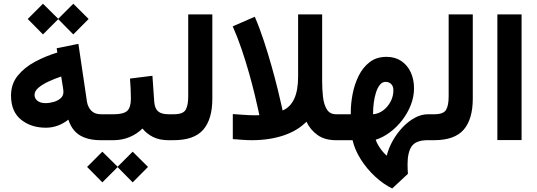

<svg xmlns="http://www.w3.org/2000/svg" viewBox="-20 -763 2925 1045"><path d="M213.9 -742.7 296.9 -660.6 378.9 -742.7 462.4 -659.7 378.9 -575.7 296.9 -658.7 213.9 -575.7 130.9 -659.7ZM527.8 0Q459.5 0 415.5 -26.1Q371.6 -52.2 352.1 -111.8Q295.9 -67.9 229.5 -67.9Q148.4 -67.9 94.2 -112.1Q40 -156.2 40 -242.7Q40 -306.2 76.7 -351.3Q113.3 -396.5 171.1 -427.2Q229 -458 292 -477.1L288.6 -500.5L406.7 -524.4L453.1 -210.9Q457.5 -181.2 476.3 -161.1Q495.1 -141.1 529.8 -141.1H544.9V0ZM325.2 -262.2Q325.2 -269 324 -277.6Q322.8 -286.1 321.3 -295.4L313 -346.7Q278.3 -335 244.9 -319.6Q211.4 -304.2 189.7 -285.9Q168 -267.6 168 -246.6Q168 -226.6 184.3 -214.1Q200.7 -201.7 227.1 -201.7Q249.5 -201.7 272.2 -208.3Q294.9 -214.8 310.1 -228.3Q325.2 -241.7 325.2 -262.2Z M524.4 -141.1H598.1Q651.9 -141.1 672.1 -159.4Q692.4 -177.7 692.4 -226.6Q692.4 -255.4 690.9 -282.5Q689.5 -309.6 687.5 -335.4L809.6 -350.6L819.3 -210.9Q821.8 -173.8 839.8 -157.5Q857.9 -141.1 897.5 -141.1H907.7V0H896.5Q847.7 0 812.7 -17.6Q777.8 -35.2 755.4 -63.5Q725.6 -33.7 684.8 -16.8Q644 0 598.1 0H524.4ZM537.1 62.5 620.1 144.5 702.1 62.5 785.6 145.5 702.1 229.5 620.1 146.5 537.1 229.5 454.1 145.5Z M888.2 -141.1H925.3Q976.1 -141.1 990.2 -165Q1004.4 -189 1004.4 -237.8V-684.6H1135.7V-226.1Q1135.7 -114.3 1086.2 -57.1Q1036.6 0 924.8 0H888.2Z M1518.1 -161.6Q1602.5 -197.3 1602.5 -345.7V-684.6H1733.4V-319.8Q1733.4 -276.4 1738 -235.1Q1742.7 -193.8 1759 -167.5Q1775.4 -141.1 1809.6 -141.1H1827.6V0H1808.1Q1747.6 0 1708.3 -28.1Q1668.9 -56.2 1647.9 -100.6Q1599.6 -51.3 1522.7 -25.6Q1445.8 0 1351.1 0Q1324.7 0 1299.1 -2Q1273.4 -3.9 1247.1 -5.9V-142.1Q1277.3 -140.1 1307.9 -137.9Q1338.4 -135.7 1360.8 -135.7Q1369.6 -135.7 1377.2 -135.7Q1384.8 -135.7 1391.6 -136.2Q1391.6 -136.2 1385 -167Q1378.4 -197.8 1366 -249.3Q1353.5 -300.8 1335.7 -364.3Q1317.9 -427.7 1295.4 -494.1Q1272.9 -560.5 1246.6 -619.6L1366.7 -671.9Q1393.6 -609.4 1416.5 -539.3Q1439.5 -469.2 1458.3 -402.3Q1477.1 -335.4 1490.5 -281Q1503.9 -226.6 1511 -194.1Q1518.1 -161.6 1518.1 -161.6Z M1807.6 0V-141.1H1889.2V-152.3Q1889.2 -199.2 1899.2 -251.5Q1909.2 -303.7 1931.9 -349.9Q1954.6 -396 1991.9 -424.8Q2029.3 -453.6 2083.5 -453.6Q2130.4 -453.6 2164.1 -430.9Q2197.8 -408.2 2215.6 -369.4Q2233.4 -330.6 2233.4 -282.2Q2233.4 -236.8 2216.3 -192.6Q2199.2 -148.4 2169.9 -110.1Q2140.6 -71.8 2103.3 -43.7Q2065.9 -15.6 2024.9 -2.4Q2031.7 18.6 2048.6 43Q2065.4 67.4 2085 84.5Q2095.2 42.5 2117.9 2.4Q2140.6 -37.6 2171.4 -70.1Q2202.1 -102.5 2237.5 -121.8Q2272.9 -141.1 2309.1 -141.1H2325.2V0H2308.1Q2244.6 0 2221.4 32.5Q2198.2 64.9 2198.2 130.4Q2198.2 142.6 2198.7 156Q2199.2 169.4 2200.2 183.1L2114.7 262.7Q2066.9 239.7 2022 198.2Q1977.1 156.7 1944.1 105Q1911.1 53.2 1898.9 0ZM2078.1 -317.4Q2060.1 -317.4 2047.1 -300.8Q2034.2 -284.2 2026.1 -258.5Q2018.1 -232.9 2014.4 -204.3Q2010.7 -175.8 2010.7 -152.3V-141.1Q2040.5 -143.6 2065.4 -162.1Q2090.3 -180.7 2105.7 -209.7Q2121.1 -238.8 2121.1 -272Q2121.1 -293 2109.4 -305.2Q2097.7 -317.4 2078.1 -317.4Z M2305.7 -141.1H2342.8Q2393.6 -141.1 2407.7 -165Q2421.9 -189 2421.9 -237.8V-684.6H2553.2V-226.1Q2553.2 -114.3 2503.7 -57.1Q2454.1 0 2342.3 0H2305.7Z M2818.8 -684.6V-0.5H2687V-684.6Z"/></svg>

Font: Vazirmatn UI ExtraBold
Style: Regular
Weight: 800
Designer: Saber Rastikerdar
Foundry: Saber Rastikerdar
Version: Version 33.003